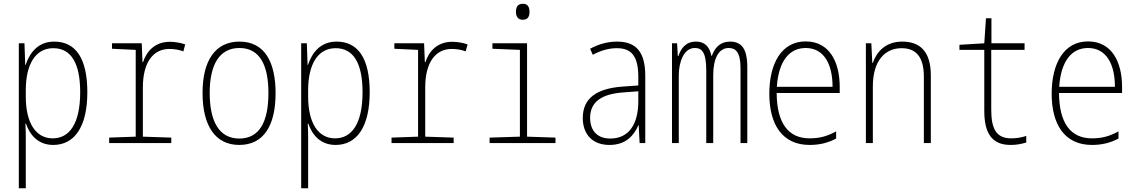

<svg xmlns="http://www.w3.org/2000/svg" viewBox="-20 -760 6040 1020"><path d="M80 240H117V-7C117 -41 117 -76 115 -103H118C138 -45 181 10 263 10C374 10 444 -84 444 -270C444 -449 383 -539 268 -539C182 -539 138 -480 116 -415H114L110 -530H80ZM260 -25C172 -25 117 -104 117 -247V-281C117 -416 167 -504 263 -504C358 -504 406 -424 406 -270C406 -100 347 -25 260 -25Z M560 0H890V-29L739 -34V-296C739 -422 789 -500 880 -500C904 -500 932 -496 954 -487L964 -524C943 -532 910 -538 883 -538C803 -538 759 -488 740 -430H737L733 -530H575V-501L701 -495V-34L560 -29Z M1251 10C1381 10 1444 -93 1444 -265C1444 -429 1387 -539 1252 -539C1125 -539 1056 -440 1056 -266C1056 -93 1123 10 1251 10ZM1251 -24C1145 -24 1094 -114 1094 -266C1094 -419 1147 -505 1252 -505C1363 -505 1406 -409 1406 -266C1406 -112 1358 -24 1251 -24Z M1580 240H1617V-7C1617 -41 1617 -76 1615 -103H1618C1638 -45 1681 10 1763 10C1874 10 1944 -84 1944 -270C1944 -449 1883 -539 1768 -539C1682 -539 1638 -480 1616 -415H1614L1610 -530H1580ZM1760 -25C1672 -25 1617 -104 1617 -247V-281C1617 -416 1667 -504 1763 -504C1858 -504 1906 -424 1906 -270C1906 -100 1847 -25 1760 -25Z M2060 0H2390V-29L2239 -34V-296C2239 -422 2289 -500 2380 -500C2404 -500 2432 -496 2454 -487L2464 -524C2443 -532 2410 -538 2383 -538C2303 -538 2259 -488 2240 -430H2237L2233 -530H2075V-501L2201 -495V-34L2060 -29Z M2758 -655C2785 -655 2793 -674 2793 -697C2793 -722 2784 -740 2758 -740C2730 -740 2721 -722 2721 -697C2721 -673 2731 -655 2758 -655ZM2581 0H2931V-29L2780 -34V-530H2596V-501L2742 -495V-34L2581 -29Z M3218 10C3304 10 3347 -39 3371 -94H3373L3378 0H3408V-357C3408 -486 3358 -539 3258 -539C3207 -539 3159 -525 3115 -501L3129 -469C3174 -493 3216 -504 3257 -504C3333 -504 3371 -464 3371 -351V-306L3287 -300C3152 -290 3076 -240 3076 -133C3076 -49 3125 10 3218 10ZM3222 -24C3156 -24 3115 -63 3115 -134C3115 -220 3178 -261 3291 -269L3371 -275V-219C3370 -100 3321 -24 3222 -24Z M3550 0H3586V-359C3586 -431 3613 -505 3671 -505C3707 -505 3732 -486 3732 -385V0H3769V-361C3769 -449 3798 -505 3851 -505C3888 -505 3914 -483 3914 -399V0H3950V-403C3950 -505 3917 -539 3858 -539C3806 -539 3777 -506 3762 -464H3759C3752 -502 3731 -539 3677 -539C3621 -539 3596 -499 3584 -462H3581L3577 -530H3550Z M4281 10C4336 10 4381 -2 4422 -24V-62C4374 -36 4334 -25 4281 -25C4167 -25 4107 -107 4106 -266H4441V-298C4441 -430 4387 -540 4260 -540C4132 -540 4067 -423 4067 -262C4067 -97 4137 10 4281 10ZM4403 -299H4107C4116 -435 4173 -505 4260 -505C4359 -505 4403 -417 4403 -299Z M4580 0H4617V-301C4617 -437 4681 -504 4770 -504C4845 -504 4888 -459 4888 -353V0H4925V-359C4925 -484 4870 -539 4773 -539C4685 -539 4637 -485 4617 -426H4614L4609 -530H4580Z M5349 10C5384 10 5409 4 5432 -3V-38C5408 -30 5383 -25 5352 -25C5271 -25 5246 -78 5246 -178V-495H5423V-530H5247V-663H5218L5209 -530L5077 -522V-495H5209V-172C5209 -55 5247 10 5349 10Z M5781 10C5836 10 5881 -2 5922 -24V-62C5874 -36 5834 -25 5781 -25C5667 -25 5607 -107 5606 -266H5941V-298C5941 -430 5887 -540 5760 -540C5632 -540 5567 -423 5567 -262C5567 -97 5637 10 5781 10ZM5903 -299H5607C5616 -435 5673 -505 5760 -505C5859 -505 5903 -417 5903 -299Z"/></svg>

Font: Noto Sans Mono ExtraCondensed ExtraLight
Style: Regular
Weight: 200
Width: 2
Designer: Monotype Design Team
Foundry: Monotype Imaging Inc.
Version: Version 2.014